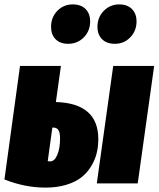

<svg xmlns="http://www.w3.org/2000/svg" viewBox="-29 -834 721 873"><path d="M280.8 -634.8Q244.1 -634.8 223.6 -655.8Q203.1 -676.8 203.1 -711.9Q203.1 -755.4 231.7 -784.7Q260.3 -814 301.8 -814Q339.4 -814 360.1 -793Q380.9 -772 380.9 -736.8Q380.9 -693.4 352.1 -664.1Q323.2 -634.8 280.8 -634.8ZM493.2 -634.8Q456.1 -634.8 435.1 -655.8Q414.1 -676.8 414.1 -711.9Q414.1 -755.4 442.9 -784.7Q471.7 -814 513.2 -814Q549.8 -814 570.8 -793Q591.8 -772 591.8 -736.8Q591.8 -693.4 563.2 -664.1Q534.7 -634.8 493.2 -634.8ZM225.1 -370.1Q418 -364.3 418 -201.2Q418 -168 410.6 -137.7Q403.3 -107.4 385.7 -78.4Q368.2 -49.3 341.6 -28.1Q314.9 -6.8 272.9 6.1Q231 19 178.2 19Q83.5 19 -8.8 -18.1L62 -534.2H248ZM485.8 -534.2H671.9L597.2 0H411.1ZM199.2 -100.1Q218.8 -100.1 231.4 -129.6Q244.1 -159.2 244.1 -205.1Q244.1 -230.5 236.8 -242.2Q229.5 -253.9 213.9 -253.9H209L188 -101.1Q192.9 -100.1 199.2 -100.1Z"/></svg>

Font: Fira Sans Compressed Heavy
Style: Italic
Weight: 900
Width: 3
Italic angle: -8°
Designer: Carrois Corporate & Edenspiekermann AG
Foundry: Carrois Corporate GbR & Edenspiekermann AG
Version: Version 4.203;PS 004.203;hotconv 1.0.88;makeotf.lib2.5.64775